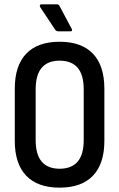

<svg xmlns="http://www.w3.org/2000/svg" viewBox="-20 -855 549 883"><path d="M254 8Q153 8 100.5 -47Q48 -102 48 -207V-447Q48 -553 100.5 -608Q153 -663 254 -663Q355 -663 407.5 -608Q460 -553 460 -447V-207Q460 -102 407.5 -47Q355 8 254 8ZM254 -79Q309 -79 337 -111.5Q365 -144 365 -211V-443Q365 -511 337 -543.5Q309 -576 254 -576Q200 -576 172 -543.5Q144 -511 144 -443V-211Q144 -144 172 -111.5Q200 -79 254 -79ZM248 -711Q239 -711 234 -718L165 -822Q162 -827 163.5 -831Q165 -835 171 -835H243Q250 -835 254 -827L310 -722Q315 -711 304 -711Z"/></svg>

Font: Sofia Sans Condensed SemiBold
Style: Regular
Weight: 600
Designer: Botio Nikoltchev, Ani Petrova
Foundry: lettersoup
Version: Version 4.101